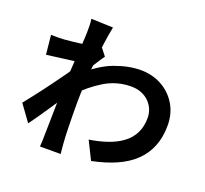

<svg xmlns="http://www.w3.org/2000/svg" viewBox="-143 -982 1286 1203"><g transform="rotate(20 500.0 -380.0)"><path d="M511 -94Q577 -104 632 -123Q687 -142 727.5 -172Q768 -202 790 -245.5Q812 -289 812 -348Q812 -377 801 -404Q790 -431 768.5 -452.5Q747 -474 717 -486Q687 -498 649 -498Q554 -498 472 -448.5Q390 -399 317 -321V-463Q407 -547 498.5 -581Q590 -615 670 -615Q747 -615 809.5 -581Q872 -547 909 -486Q946 -425 946 -345Q946 -269 922 -208Q898 -147 851 -101Q804 -55 734 -23.5Q664 8 571 27ZM284 -528Q268 -527 243 -523.5Q218 -520 189.5 -516.5Q161 -513 132 -509Q103 -505 78 -502L65 -630Q87 -629 106.5 -629.5Q126 -630 152 -631Q176 -633 209.5 -636.5Q243 -640 277.5 -645Q312 -650 342 -656Q372 -662 389 -668L429 -617Q420 -605 408.5 -587Q397 -569 385 -550.5Q373 -532 364 -518L305 -330Q289 -307 265.5 -272Q242 -237 216 -198Q190 -159 165 -123Q140 -87 120 -60L41 -169Q60 -193 85 -224.5Q110 -256 136.5 -291.5Q163 -327 189 -362.5Q215 -398 237.5 -429.5Q260 -461 275 -484L277 -510ZM272 -721Q272 -743 272 -765.5Q272 -788 268 -811L414 -806Q409 -783 402 -739.5Q395 -696 388.5 -640Q382 -584 376.5 -522.5Q371 -461 367.5 -400Q364 -339 364 -286Q364 -245 364.5 -203Q365 -161 366 -117Q367 -73 370 -26Q371 -13 373 10.5Q375 34 377 51H239Q241 34 241.5 11.5Q242 -11 242 -23Q243 -72 244 -114Q245 -156 245.5 -203Q246 -250 248 -312Q249 -335 251 -370.5Q253 -406 255.5 -448.5Q258 -491 261 -535Q264 -579 266.5 -617.5Q269 -656 270.5 -683.5Q272 -711 272 -721Z"/></g></svg>

Font: Farlight84_Sys_V01
Style: Bold
Weight: 700
Designer: Monotype Design Team, Nadine Chahine and Nizar Qandah
Foundry: Monotype Imaging Inc.
Version: Version 2.004;October 31, 2024;FontCreator 14.0.0.2814 64-bi